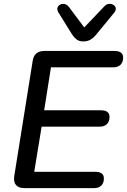

<svg xmlns="http://www.w3.org/2000/svg" viewBox="-20 -967 653 987"><path d="M105 0Q76 0 62.5 -15.5Q49 -31 53 -60L148 -654Q152 -680 167 -692.5Q182 -705 207 -705H569Q590 -705 601.5 -696.5Q613 -688 613 -672Q613 -647 599.5 -634Q586 -621 564 -621H242L207 -400H500Q521 -400 532 -391.5Q543 -383 543 -366Q543 -342 529.5 -329Q516 -316 494 -316H194L156 -84H470Q491 -84 502.5 -75.5Q514 -67 514 -50Q514 -26 500.5 -13Q487 0 465 0ZM407 -754Q387 -754 373.5 -764.5Q360 -775 348 -794L281 -902Q272 -917 275.5 -927.5Q279 -938 289.5 -943.5Q300 -949 313 -946Q326 -943 336 -929L413 -826L517 -935Q527 -946 540 -947Q553 -948 563 -942Q573 -936 575 -925.5Q577 -915 568 -903L476 -791Q461 -772 445 -763Q429 -754 407 -754Z"/></svg>

Font: Nunito ExtraLight SemiBold
Style: Italic
Weight: 600
Italic angle: -9°
Version: Version 3.602